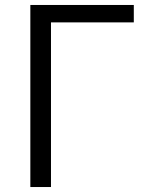

<svg xmlns="http://www.w3.org/2000/svg" viewBox="-20 -752 592 772"><path d="M102 0H185V-662H518V-732H102Z"/></svg>

Font: Noto Sans KR DemiLight
Style: Regular
Weight: 350
Designer: Ryoko NISHIZUKA 西塚涼子 (kana, bopomofo & ideographs); Paul D. Hunt (Latin, Greek & Cyrillic); Sandoll Communications 산돌커뮤니
Foundry: Adobe
Version: Version 2.004;hotconv 1.0.118;makeotfexe 2.5.65603